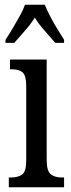

<svg xmlns="http://www.w3.org/2000/svg" viewBox="-20 -786 300 806"><path d="M17 0V-41H27Q56 -41 73 -53.5Q90 -66 90 -110V-425Q90 -469 75 -482Q60 -495 32 -495H22V-536H176V-115Q176 -68 193 -54.5Q210 -41 239 -41H249V0ZM3 -619Q16 -638 31.5 -664Q47 -690 62 -717Q77 -744 85 -766H168Q177 -744 191 -717Q205 -690 221 -664Q237 -638 249 -619V-606H212Q191 -631 167.5 -657Q144 -683 126 -712Q108 -683 84.5 -657Q61 -631 40 -606H3Z"/></svg>

Font: Noto Serif Hebrew ExtraCondensed
Style: Regular
Weight: 400
Width: 2
Designer: Monotype Design Team
Foundry: Monotype Imaging Inc.
Version: Version 2.004; ttfautohint (v1.8.4.7-5d5b)